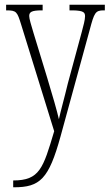

<svg xmlns="http://www.w3.org/2000/svg" viewBox="-20 -556 465 815"><path d="M36 210V239H39C150 239 187 204 237 23L361 -430C380 -502 385 -512 420 -512H425V-536H275V-512H290C335 -511 341 -503 341 -487C341 -471 334 -447 327 -420L268 -202C253 -139 238 -87 230 -50C222 -85 204 -148 180 -227L122 -417C112 -451 104 -476 104 -488C104 -505 114 -512 158 -512H161V-536H6V-512H8C50 -512 53 -506 70 -451L210 1C163 159 148 210 36 210Z"/></svg>

Font: Noto Serif Devanagari ExtraCondensed ExtraLight
Style: Regular
Weight: 200
Width: 2
Designer: Universal Thirst, Indian Type Foundry and the Monotype Design Team
Foundry: Monotype Imaging Inc.
Version: Version 2.004